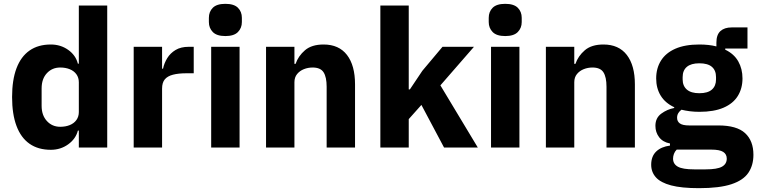

<svg xmlns="http://www.w3.org/2000/svg" viewBox="-20 -769 3948 1001"><path d="M391 0V-88H386Q375 -45 335.5 -16.5Q296 12 245 12Q179 12 134 -19.5Q89 -51 66 -112.5Q43 -174 43 -263Q43 -352 66 -413Q89 -474 134 -505.5Q179 -537 245 -537Q296 -537 335.5 -509Q375 -481 386 -437H391V-740H539V0ZM294 -108Q322 -108 344 -117Q366 -126 378.5 -143.5Q391 -161 391 -185V-340Q391 -364 378.5 -381.5Q366 -399 344 -408Q322 -417 294 -417Q252 -417 224.5 -387.5Q197 -358 197 -308V-217Q197 -168 224.5 -138Q252 -108 294 -108Z M825 0H677V-525H825V-411H830Q836 -440 852 -466Q868 -492 895.5 -508.5Q923 -525 964 -525H990V-387H953Q910 -387 881.5 -379.5Q853 -372 839 -355Q825 -338 825 -307Z M1155 -581Q1110 -581 1089.5 -602Q1069 -623 1069 -654V-676Q1069 -708 1089.5 -728.5Q1110 -749 1155 -749Q1200 -749 1220.5 -728.5Q1241 -708 1241 -676V-654Q1241 -623 1220.5 -602Q1200 -581 1155 -581ZM1081 0V-525H1229V0Z M1515 0H1367V-525H1515V-436H1521Q1535 -477 1570 -507Q1605 -537 1667 -537Q1747 -537 1789 -482.5Q1831 -428 1831 -329V0H1683V-317Q1683 -367 1667 -392Q1651 -417 1610 -417Q1586 -417 1564.5 -408.5Q1543 -400 1529 -383Q1515 -366 1515 -340Z M1963 0V-740H2111V-415V-303H2117L2182 -400L2287 -525H2451L2276 -324L2471 0H2295L2177 -222L2111 -148V0Z M2614 -581Q2569 -581 2548.5 -602Q2528 -623 2528 -654V-676Q2528 -708 2548.5 -728.5Q2569 -749 2614 -749Q2659 -749 2679.5 -728.5Q2700 -708 2700 -676V-654Q2700 -623 2679.5 -602Q2659 -581 2614 -581ZM2540 0V-525H2688V0Z M2974 0H2826V-525H2974V-436H2980Q2994 -477 3029 -507Q3064 -537 3126 -537Q3206 -537 3248 -482.5Q3290 -428 3290 -329V0H3142V-317Q3142 -367 3126 -392Q3110 -417 3069 -417Q3045 -417 3023.5 -408.5Q3002 -400 2988 -383Q2974 -366 2974 -340Z M3908 38Q3908 93 3881.5 132Q3855 171 3793 191.5Q3731 212 3624 212Q3533 212 3478.5 197.5Q3424 183 3399.5 155.5Q3375 128 3375 90Q3375 46 3401 21Q3427 -4 3473 -10V-21Q3436 -28 3416.5 -53.5Q3397 -79 3397 -113Q3397 -154 3427.5 -176.5Q3458 -199 3495 -206V-210Q3448 -232 3424.5 -270.5Q3401 -309 3401 -360Q3401 -413 3426 -453Q3451 -493 3501 -515Q3551 -537 3626 -537Q3651 -537 3673.5 -534.5Q3696 -532 3715 -527V-547Q3715 -588 3736 -607Q3757 -626 3794 -626H3877V-516H3761V-510Q3807 -488 3829 -449Q3851 -410 3851 -360Q3851 -308 3826.5 -268.5Q3802 -229 3752 -207.5Q3702 -186 3626 -186Q3600 -186 3576.5 -189Q3553 -192 3533 -197Q3523 -190 3516.5 -179.5Q3510 -169 3510 -155Q3510 -136 3524.5 -125.5Q3539 -115 3573 -115H3725Q3821 -115 3864.5 -75Q3908 -35 3908 38ZM3769 58Q3769 35 3750.5 23Q3732 11 3688 11H3508Q3498 21 3493.5 33.5Q3489 46 3489 58Q3489 86 3514 100Q3539 114 3599 114H3659Q3719 114 3744 100Q3769 86 3769 58ZM3626 -283Q3670 -283 3691.5 -302Q3713 -321 3713 -355V-367Q3713 -402 3691.5 -420.5Q3670 -439 3626 -439Q3583 -439 3561 -420.5Q3539 -402 3539 -367V-355Q3539 -321 3561 -302Q3583 -283 3626 -283Z"/></svg>

Font: IBM Plex Sans
Style: Bold
Weight: 700
Designer: Mike Abbink, Paul van der Laan, Pieter van Rosmalen
Foundry: Bold Monday
Version: Version 3.201